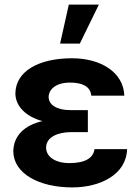

<svg xmlns="http://www.w3.org/2000/svg" viewBox="-20 -807 610 837"><path d="M242 -617H328L411 -787H280ZM38 -147C39 -51 149 10 295 10C417 10 531 -46 534 -157H392C387 -120 354 -96 283 -96C215 -96 181 -128 181 -163C181 -212 236 -230 286 -231H363V-327H286C229 -327 192 -349 192 -385C193 -417 223 -447 285 -447C336 -447 374 -432 378 -390H522C518 -494 417 -553 294 -553C151 -553 48 -498 47 -399C48 -344 92 -299 165 -279C86 -261 39 -215 38 -147Z"/></svg>

Font: Wafeq
Style: Bold
Weight: 700
Designer: Rasmus Andersson & Azza Alameddine
Foundry: Google & TypeTogether
Version: Version 3.000;FEAKit 1.0